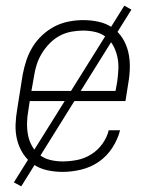

<svg xmlns="http://www.w3.org/2000/svg" viewBox="-20 -599 540 678"><path d="M201 8Q173 8 146 2Q119 -4 97.5 -19Q76 -34 61.5 -56.5Q47 -79 40.5 -105Q34 -131 35 -159Q36 -187 41 -215L60 -335Q65 -361 73 -385.5Q81 -410 95 -433Q109 -456 129.5 -475Q150 -494 173.5 -506Q197 -518 223 -523Q249 -528 274 -528Q302 -528 329 -522Q356 -516 377.5 -501Q399 -486 413 -463.5Q427 -441 433 -415Q439 -389 438.5 -361Q438 -333 433 -305L423 -242H85L80 -209Q76 -187 75.5 -165Q75 -143 79 -122Q83 -101 93.5 -82.5Q104 -64 120.5 -51.5Q137 -39 158 -34Q179 -29 201 -29Q226 -29 252 -34Q278 -39 301.5 -53.5Q325 -68 341.5 -91Q358 -114 364 -139H404Q396 -107 376.5 -77Q357 -47 328.5 -27.5Q300 -8 266.5 0Q233 8 201 8ZM91 -278H388L394 -311Q397 -333 398 -355Q399 -377 394.5 -398Q390 -419 380 -437.5Q370 -456 354 -468.5Q338 -481 317 -486Q296 -491 273 -491Q253 -491 231.5 -487Q210 -483 190.5 -472.5Q171 -462 155 -445.5Q139 -429 127.5 -410Q116 -391 109.5 -370.5Q103 -350 100 -329ZM55 59 29 45 419 -579 444 -565Z"/></svg>

Font: Iosevka SS04 XLt Obl
Style: Regular
Weight: 200
Italic angle: -9°
Monospace: yes
Designer: Belleve Invis
Foundry: Belleve Invis
Version: Version 19.0.0; ttfautohint (v1.8.4)